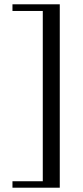

<svg xmlns="http://www.w3.org/2000/svg" viewBox="-20 -735 387 893"><path d="M258 -715V138H38V108H179V-684H38V-715Z"/></svg>

Font: GFS Didot
Style: Regular
Weight: 400
Designer: Takis Katsoulidis and George D. Matthiopoulos
Foundry: Takis Katsoulidis and George D. Matthiopoulos
Version: Version 1.0